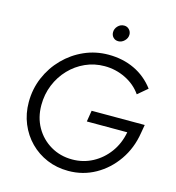

<svg xmlns="http://www.w3.org/2000/svg" viewBox="-129 -1008 1032 1128"><g transform="rotate(15 387.0 -444.0)"><path d="M389 11Q319 11 259.5 -14Q200 -39 155.5 -84Q111 -129 86 -189.5Q61 -250 61 -320Q61 -400 91 -470.5Q121 -541 174 -595Q227 -649 296 -679.5Q365 -710 443 -710Q530 -710 601 -676.5Q672 -643 721 -578L662 -528Q626 -580 566 -609.5Q506 -639 438 -639Q376 -639 321.5 -614.5Q267 -590 225.5 -546.5Q184 -503 160.5 -445.5Q137 -388 137 -322Q137 -247 170.5 -188Q204 -129 262.5 -94.5Q321 -60 394 -60Q461 -60 518 -90.5Q575 -121 614 -174.5Q653 -228 666 -298H420L431 -366H754L745 -314Q730 -220 679 -146.5Q628 -73 553 -31Q478 11 389 11ZM476 -801Q457 -801 445 -813.5Q433 -826 433 -844.8Q433 -866 448.8 -882.5Q464.6 -899 487 -899Q505.2 -899 517.6 -886.1Q530 -873.1 530 -855Q530 -834 513.5 -817.5Q497 -801 476 -801Z"/></g></svg>

Font: Red Hat Display VF
Style: Italic
Weight: 300
Italic angle: -12°
Designer: Pentagram, MCKL
Foundry: Pentagram, MCKL
Version: Version 1.023